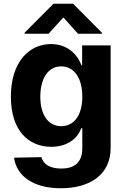

<svg xmlns="http://www.w3.org/2000/svg" viewBox="-20 -788 671 1024"><path d="M304 216C464 216 570 140 570 2V-546H418V-440H414C391 -503 335 -553 252 -553C138 -553 38 -461 38 -272C38 -91 133 -5 253 -5C329 -5 391 -41 413 -104H419V2C419 81 374 111 307 111C252 111 212 92 201 50L55 53C68 150 157 216 304 216ZM111 -608H239L318 -695L396 -608H524V-613L370 -768H265L111 -613ZM195 -272C195 -370 237 -434 306 -434C377 -434 419 -370 419 -272C419 -175 376 -115 306 -115C238 -115 195 -175 195 -272Z"/></svg>

Font: Wafeq
Style: Bold
Weight: 700
Designer: Rasmus Andersson & Azza Alameddine
Foundry: Google & TypeTogether
Version: Version 3.000;FEAKit 1.0